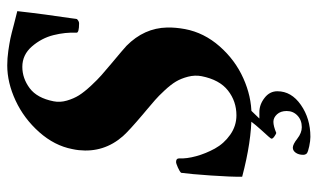

<svg xmlns="http://www.w3.org/2000/svg" viewBox="-191 -503 864 522"><g transform="rotate(-90 241.0 -242.0)"><path d="M173.8 5.9H204.1L179.7 31.2H197.3Q217.8 31.2 235.8 45.2Q253.9 59.1 253.9 80.1Q253.9 118.2 216.8 144Q179.7 169.9 129.9 169.9Q119.1 169.9 104.2 166.7Q89.4 163.6 85 160.2Q81.1 156.2 81.1 150.4Q81.1 138.2 86.7 130.1Q92.3 122.1 100.6 122.1Q109.4 122.1 125 134.3Q140.6 146.5 156.2 146.5Q175.3 146.5 187.7 134.8Q200.2 123 200.2 105.5Q200.2 88.9 191.2 79.1Q182.1 69.3 170.9 69.3Q159.2 69.3 140.6 77.1Q138.7 77.1 131.8 72.5Q125 67.9 125 64.5Q125 62.5 130.6 56.2Q136.2 49.8 149.2 35.6Q162.1 21.5 173.8 5.9ZM324.2 -654.3Q343.3 -654.3 363.8 -651.4Q384.3 -648.4 397 -645.8Q409.7 -643.1 435.3 -636.2Q460.9 -629.4 471.7 -627Q463.9 -556.2 450.2 -464.8Q444.3 -459 438.5 -459Q413.1 -459 413.1 -465.8Q414.6 -496.1 406.5 -528.6Q398.4 -561 375.7 -587.2Q353 -613.3 320.3 -613.3Q289.1 -613.3 262.2 -593.3Q235.4 -573.2 226.6 -528.3Q223.1 -510.7 228.5 -492.2Q233.9 -473.6 242.9 -459.2Q252 -444.8 269 -426.5Q286.1 -408.2 297.6 -398.2Q309.1 -388.2 328.1 -372.1Q369.1 -337.9 377.4 -330.1Q425.8 -282.2 427.2 -219.7Q427.7 -196.8 422.9 -170.9Q413.1 -119.1 376 -76.9Q338.9 -34.7 289.3 -12.5Q239.7 9.8 189.5 9.8Q117.7 9.8 21.5 -15.6Q21 -44.9 24.9 -101.3Q28.8 -157.7 32.2 -181.6Q35.6 -185.5 46.6 -190.4Q57.6 -195.3 61.5 -195.3Q71.3 -195.3 71.3 -187.5Q70.3 -166.5 77.4 -140.6Q84.5 -114.7 98.1 -89.8Q111.8 -64.9 135.7 -48.1Q159.7 -31.2 188.5 -31.2Q226.6 -31.2 255.9 -54.2Q285.2 -77.1 294.9 -126Q298.3 -144 293.5 -162.8Q288.6 -181.6 280.3 -195.6Q272 -209.5 256.1 -226.6Q240.2 -243.7 230 -252.4Q219.7 -261.2 203.1 -275.4Q194.8 -282.2 191.4 -285.2Q146.5 -323.2 131.8 -339.8Q86.4 -391.6 93.8 -460Q94.7 -468.3 96.7 -477.5Q106 -525.9 142.8 -567.4Q179.7 -608.9 228.5 -631.6Q277.3 -654.3 324.2 -654.3Z"/></g></svg>

Font: Crimson
Style: BoldItalic
Weight: 700
Italic angle: -11°
Version: Version 0.8